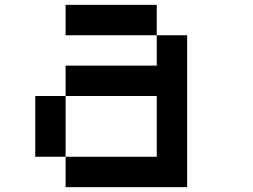

<svg xmlns="http://www.w3.org/2000/svg" viewBox="-20 -770 1040 790"><path d="M250 -750H625V-625H250ZM625 -625H750V0H250V-125H625V-375H250V-500H625ZM250 -125H125V-375H250Z"/></svg>

Font: Dogica
Style: Regular
Weight: 400
Monospace: yes
Designer: Roberto Mocci
Version: Version 001.012